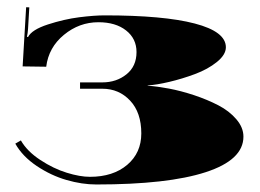

<svg xmlns="http://www.w3.org/2000/svg" viewBox="-20 -501 713 526"><path d="M42 -319.1 51.6 -481.2 60.3 -480.8 56.8 -421.8Q55.9 -409.1 53.8 -400.3L56.8 -399.5Q66.9 -419.6 111.2 -434Q155.6 -448.4 196.9 -453.7Q238.2 -458.9 266.6 -458.9Q428.3 -458.9 513.5 -436.6Q598.8 -414.3 598.8 -371.5Q598.8 -351 574.1 -331.1Q549.4 -311.2 514.2 -298.1Q479 -285 443.8 -276.7Q408.7 -268.4 384.6 -267V-266.2Q410.4 -264.4 443 -258.3Q475.5 -252.2 511.8 -240.2Q548.1 -228.1 578 -212.6Q608 -197.1 627.4 -174.4Q646.9 -151.7 646.9 -126.7Q646.9 -62.9 543.5 -29.3Q440.1 4.4 243.9 4.4Q204.5 4.4 162.2 -7.9Q119.8 -20.1 80.6 -46.3Q41.5 -72.6 21.9 -107.5L37.2 -116.3Q54.2 -86.5 90.5 -62.7Q126.7 -38.9 162.8 -27.8Q198.9 -16.6 226.4 -16.6Q289.8 -16.6 328.5 -49.4Q367.1 -82.2 367.1 -135.5Q367.1 -192.7 336.5 -225.3Q305.9 -257.9 260.5 -257.9H199.3V-275.3H260.5Q299 -275.3 326.5 -297.4Q354 -319.5 354 -358.4Q354 -395.1 325.4 -417.6Q296.8 -440.1 249.6 -440.1Q197.1 -440.1 155.2 -405.6Q113.2 -371.1 106.6 -318.2Z"/></svg>

Font: FoglihtenBlackPcs
Style: BlackPcs
Weight: 900
Version: Version 0.75